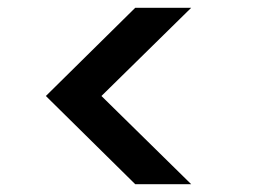

<svg xmlns="http://www.w3.org/2000/svg" viewBox="-20 -608 652 494"><path d="M328 -134 98 -361 328 -588H472L241 -361L472 -134Z"/></svg>

Font: MSTAGE Medium
Style: Regular
Weight: 500
Designer: Ninad Kale (Devanagari), Jonny Pinhorn (Latin)
Foundry: Indian Type Foundry
Version: 4.004